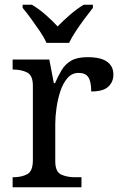

<svg xmlns="http://www.w3.org/2000/svg" viewBox="-20 -786 511 806"><path d="M33 0V-42H36Q70 -42 94 -54.5Q118 -67 118 -114V-426Q118 -470 93.5 -482Q69 -494 36 -494H33V-536H187L206 -437H211Q224 -467 239 -492Q254 -517 279 -531.5Q304 -546 348 -546Q403 -546 429.5 -527Q456 -508 456 -473Q456 -442 434.5 -422Q413 -402 363 -402Q363 -443 351 -461.5Q339 -480 310 -480Q282 -480 263 -458Q244 -436 233 -402Q222 -368 217 -331.5Q212 -295 212 -266V-109Q212 -65 236.5 -53.5Q261 -42 294 -42H322V0ZM175 -606Q165 -629 147 -655.5Q129 -682 110 -708Q91 -734 75 -753V-766H114Q143 -749 171.5 -724Q200 -699 222 -675Q245 -699 274 -724Q303 -749 331 -766H370V-753Q355 -734 335.5 -708Q316 -682 298.5 -655.5Q281 -629 270 -606Z"/></svg>

Font: NotoSerif-Regular
Style: Regular
Weight: 400
Designer: Monotype Design Team
Foundry: Monotype Imaging Inc.
Version: Version 2.007; ttfautohint (v1.8) -l 8 -r 50 -G 200 -x 14 -D